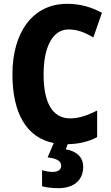

<svg xmlns="http://www.w3.org/2000/svg" viewBox="-20 -744 580 1004"><path d="M415 128C415 75 376 45 324 37L334 10C392 9 443 -3 488 -27V-166C442 -143 397 -125 347 -125C255 -125 208 -205 208 -355C208 -497 254 -590 339 -590C386 -590 427 -573 468 -548L513 -677C455 -709 394 -724 331 -724C149 -724 45 -572 45 -356C45 -153 118 -24 261 4L229 79C274 84 300 97 300 122C300 143 284 155 256 155C239 155 220 152 200 146V230C222 236 251 240 285 240C368 240 415 197 415 128Z"/></svg>

Font: Noto Sans Lao Looped Condensed ExtraBold
Style: Regular
Weight: 800
Width: 3
Designer: Mark Frömberg, Ben Mitchell
Foundry: The Fontpad Ltd
Version: Version 1.002